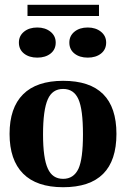

<svg xmlns="http://www.w3.org/2000/svg" viewBox="-20 -773 527 803"><path d="M244 10Q133 10 76.5 -47Q20 -104 20 -213Q20 -322 76.5 -378.5Q133 -435 244 -435Q467 -435 467 -213Q467 10 244 10ZM244 -25Q288 -25 308 -67Q327 -108 327 -211Q327 -316 308 -358Q289 -401 244 -401Q199 -401 180 -358Q160 -313 160 -211Q160 -111 180 -68Q199 -25 244 -25ZM270 -595Q270 -623 291.5 -640.5Q313 -658 347 -658Q380 -658 402 -640.5Q424 -623 424 -595Q424 -566 402.5 -549Q381 -532 347 -532Q313 -532 291.5 -549Q270 -566 270 -595ZM59 -595Q59 -623 80.5 -640.5Q102 -658 136 -658Q169 -658 191 -640.5Q213 -623 213 -595Q213 -566 191.5 -549Q170 -532 136 -532Q102 -532 80.5 -549Q59 -566 59 -595ZM95 -706V-753H394V-706Z"/></svg>

Font: UnnaBold
Style: Bold
Weight: 700
Designer: Jorge de Buen Unna
Foundry: Omnibus-Type
Version: Version 2.008;hotconv 1.0.109;makeotfexe 2.5.65596